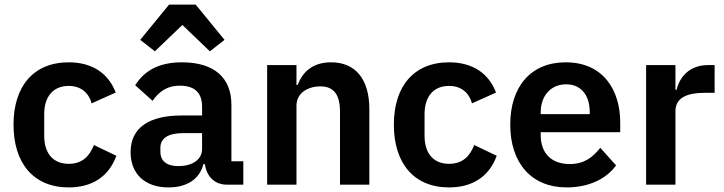

<svg xmlns="http://www.w3.org/2000/svg" viewBox="-20 -806 3159 838"><path d="M280 12C381 12 454 -34 488 -126L390 -173C371 -126 341 -91 280 -91C209 -91 173 -140 173 -213V-308C173 -381 209 -431 280 -431C335 -431 368 -399 380 -355L485 -402C454 -484 385 -534 280 -534C126 -534 39 -429 39 -262C39 -94 126 12 280 12Z M718 -786 592 -632 656 -582 776 -697 896 -582 960 -632 834 -786ZM716 12C794 12 851 -23 868 -90H874C882 -36 916 0 971 0H1042V-102H990V-348C990 -467 915 -534 774 -534C669 -534 608 -494 570 -434L646 -366C671 -402 705 -432 765 -432C833 -432 862 -398 862 -340V-302H773C631 -302 550 -249 550 -142C550 -49 610 12 716 12ZM759 -81C709 -81 680 -102 680 -144V-161C680 -202 713 -225 780 -225H862V-156C862 -107 816 -81 759 -81Z M1274 0V-345C1274 -401 1325 -429 1378 -429C1439 -429 1464 -391 1464 -317V0H1592V-330C1592 -460 1532 -534 1425 -534C1344 -534 1300 -491 1279 -435H1274V-522H1146V0Z M1940 12C2041 12 2114 -34 2148 -126L2050 -173C2031 -126 2001 -91 1940 -91C1869 -91 1833 -140 1833 -213V-308C1833 -381 1869 -431 1940 -431C1995 -431 2028 -399 2040 -355L2145 -402C2114 -484 2045 -534 1940 -534C1786 -534 1699 -429 1699 -262C1699 -94 1786 12 1940 12Z M2453 12C2550 12 2626 -25 2669 -84L2600 -161C2568 -120 2530 -90 2467 -90C2383 -90 2340 -141 2340 -216V-229H2687V-271C2687 -414 2612 -534 2449 -534C2296 -534 2207 -427 2207 -262C2207 -95 2299 12 2453 12ZM2451 -438C2517 -438 2554 -389 2554 -317V-308H2340V-316C2340 -388 2384 -438 2451 -438Z M2928 0V-320C2928 -377 2973 -401 3059 -401H3099V-522H3071C2988 -522 2946 -469 2933 -414H2928V-522H2800V0Z"/></svg>

Font: IBM Plex Devanagari Medium
Style: Regular
Weight: 600
Designer: Mike Abbink, Paul van der Laan, Pieter van Rosmalen, Erin McLaughlin
Foundry: Bold Monday
Version: Version 1.0